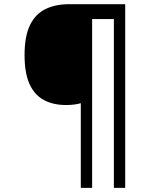

<svg xmlns="http://www.w3.org/2000/svg" viewBox="-20 -780 695 927"><path d="M370.1 127V-281.7Q339.4 -272.9 298.8 -272.9Q237.8 -272.9 192.6 -296.6Q147.5 -320.3 123 -373.3Q98.6 -426.3 98.6 -514.2Q98.6 -606.4 125.5 -660.2Q152.3 -713.9 200.7 -736.8Q249 -759.8 314 -759.8H584.5V127H529.8V-688H424.8V127Z"/></svg>

Font: Open Sans
Style: Italic
Weight: 400
Italic angle: -12°
Designer: Monotype Design Team
Foundry: Monotype Imaging Inc.
Version: Version 3.000; ttfautohint (v1.8.4)